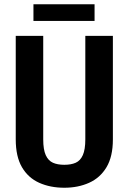

<svg xmlns="http://www.w3.org/2000/svg" viewBox="-20 -881 609 911"><path d="M384.8 -710.9H515.6V-219.7Q515.6 -138.2 485.4 -87.6Q455.1 -37.1 402.8 -13.7Q350.6 9.8 285.2 9.8Q218.3 9.8 166 -13.7Q113.8 -37.1 84.2 -87.6Q54.7 -138.2 54.7 -219.7V-710.9H185.1V-219.7Q185.1 -171.4 197 -145Q209 -118.7 231 -108.9Q252.9 -99.1 285.2 -99.1Q317.4 -99.1 339.4 -108.9Q361.3 -118.7 373 -145Q384.8 -171.4 384.8 -219.7ZM428.7 -860.8V-781.7H138.7V-860.8Z"/></svg>

Font: Roboto Condensed SemiBold
Style: Regular
Weight: 600
Designer: Christian Robertson
Foundry: Google
Version: Version 3.008; 2023